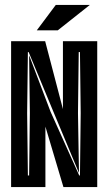

<svg xmlns="http://www.w3.org/2000/svg" viewBox="-20 -758 439 778"><path d="M25 0V-591H163L235 -316V-591H374V0H237L164 -245V0ZM93 -47H98L101 -300L98 -534L185 -305L301 -47H304L307 -300L304 -547H299L296 -300L300 -57L199 -299L96 -547H93L90 -300ZM129 -635 206 -738H344L214 -635Z"/></svg>

Font: Alumni Sans Inline One
Style: Regular
Weight: 400
Designer: Robert E. Leuschke
Foundry: Robert E. Leuschke
Version: Version 1.100; ttfautohint (v1.8.3)